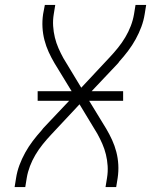

<svg xmlns="http://www.w3.org/2000/svg" viewBox="-20 -755 640 775"><path d="M39 0 45 -37Q49 -63 58.5 -88.5Q68 -114 81.5 -138.5Q95 -163 112 -185.5Q129 -208 148 -229Q150 -231 151.5 -233.5Q153 -236 155 -238L259 -348H132V-387H269L200 -500Q187 -522 176.5 -545Q166 -568 159.5 -593Q153 -618 151.5 -644.5Q150 -671 154 -698L161 -735H203L197 -698Q193 -674 194.5 -650Q196 -626 201.5 -603.5Q207 -581 216 -560.5Q225 -540 236 -520L308 -401L423 -524Q440 -542 456.5 -562.5Q473 -583 486 -605Q499 -627 508 -650.5Q517 -674 521 -698L527 -735H570L564 -698Q560 -672 550.5 -646.5Q541 -621 527.5 -596.5Q514 -572 497 -549.5Q480 -527 461 -506Q460 -504 458 -501.5Q456 -499 454 -497L350 -387H477V-348H340L409 -235Q422 -213 432.5 -190Q443 -167 449.5 -142Q456 -117 457.5 -90.5Q459 -64 455 -37L449 0H406L412 -37Q416 -61 414.5 -85Q413 -109 407.5 -131.5Q402 -154 393 -174.5Q384 -195 373 -215L301 -334L186 -211Q169 -193 152.5 -172.5Q136 -152 123 -130Q110 -108 101 -84.5Q92 -61 88 -37L82 0Z"/></svg>

Font: Iosevka Curly XLtEx
Style: Italic
Weight: 200
Width: 7
Italic angle: -9°
Monospace: yes
Designer: Belleve Invis
Foundry: Belleve Invis
Version: Version 11.1.0; ttfautohint (v1.8.3)